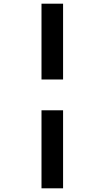

<svg xmlns="http://www.w3.org/2000/svg" viewBox="-20 -771 570 1041"><path d="M205 -751H322V-340H205ZM205 -173H322V250H205Z"/></svg>

Font: TypoPRO Titillium Maps
Style: 800 wt
Weight: 800
Designer: Campivisivi
Foundry: Accademia di Belle Arti di Urbino and students of MA course of Visual design
Version: Version 001.001